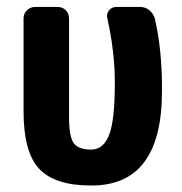

<svg xmlns="http://www.w3.org/2000/svg" viewBox="-20 -540 540 569"><path d="M394.5 -519.5Q410.2 -519.5 421.9 -510.3Q433.6 -501 438.5 -486.3Q460.9 -391.6 460 -269.5Q460 10.7 250 9.8Q142.6 9.8 96.2 -39.6Q49.8 -88.9 49.8 -210V-485.4Q49.8 -500 60.1 -509.8Q70.3 -519.5 85 -519.5H150.4Q165 -519.5 174.8 -509.8Q184.6 -500 184.6 -485.4V-192.4Q184.6 -135.7 198.2 -116.2Q211.9 -96.7 250 -96.7Q286.1 -96.7 303.2 -139.6Q320.3 -182.6 320.3 -294.9Q320.3 -386.7 297.9 -486.3Q294.9 -499 303.2 -509.3Q311.5 -519.5 325.2 -519.5Z"/></svg>

Font: Rounded-L Mgen+ 1m bold
Style: Bold
Weight: 700
Designer: [Source Han Sans]
Ryoko NISHIZUKA  (kana & ideographs); Paul D. Hunt (Latin, Greek & Cyrillic); Wenlong ZHANG  (bopomofo
Version: Version 1.059.20150602